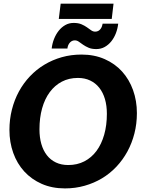

<svg xmlns="http://www.w3.org/2000/svg" viewBox="-20 -1040 800 1068"><path d="M32.5 0ZM741.5 -411Q741.5 -352 727.8 -298Q714 -244 688.8 -197.5Q663.5 -151 627.8 -113Q592 -75 547.5 -48.2Q503 -21.5 451 -6.8Q399 8 341.5 8Q269.5 8 212.2 -17.2Q155 -42.5 115 -86.2Q75 -130 53.8 -189.2Q32.5 -248.5 32.5 -317Q32.5 -376 46.2 -430.2Q60 -484.5 85.2 -531Q110.5 -577.5 146.5 -615.5Q182.5 -653.5 227 -680.2Q271.5 -707 323.5 -721.8Q375.5 -736.5 433.5 -736.5Q505 -736.5 562.2 -711.2Q619.5 -686 659.2 -642Q699 -598 720.2 -538.5Q741.5 -479 741.5 -411ZM574.5 -407Q574.5 -452 563.8 -488.8Q553 -525.5 532.2 -551.8Q511.5 -578 481.5 -592.2Q451.5 -606.5 413.5 -606.5Q363.5 -606.5 324 -585.8Q284.5 -565 256.8 -527.5Q229 -490 214.2 -437.2Q199.5 -384.5 199.5 -320.5Q199.5 -275.5 210 -239Q220.5 -202.5 240.8 -176.5Q261 -150.5 291 -136.2Q321 -122 359.5 -122Q409.5 -122 449.2 -142.5Q489 -163 516.8 -200.5Q544.5 -238 559.5 -290.5Q574.5 -343 574.5 -407ZM317.5 -1019.5H611.5L601.5 -934.5H307ZM509.5 -864Q519.5 -864 527 -868.2Q534.5 -872.5 539.5 -879.2Q544.5 -886 547.2 -893.8Q550 -901.5 551 -908.5H637.5Q634.5 -881 624.8 -855.5Q615 -830 599.2 -810.2Q583.5 -790.5 562.5 -778.8Q541.5 -767 515.5 -767Q490 -767 472.8 -774.5Q455.5 -782 442.2 -791.2Q429 -800.5 418.5 -808Q408 -815.5 396 -815.5Q386 -815.5 378.5 -811Q371 -806.5 366 -799.8Q361 -793 358.2 -785Q355.5 -777 355 -770H267.5Q270.5 -797.5 280.5 -823Q290.5 -848.5 306.2 -868.5Q322 -888.5 343 -900.5Q364 -912.5 389.5 -912.5Q415.5 -912.5 433 -905Q450.5 -897.5 463.5 -888.2Q476.5 -879 487 -871.5Q497.5 -864 509.5 -864Z"/></svg>

Font: Lato Black
Style: Italic
Weight: 900
Italic angle: -7°
Designer: Lukasz Dziedzic
Foundry: tyPoland Lukasz Dziedzic
Version: Version 2.007; 2014-02-27